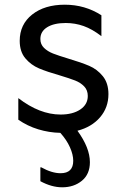

<svg xmlns="http://www.w3.org/2000/svg" viewBox="-20 -554 540 818"><path d="M310 3Q363 76 363 137Q363 188 329 216Q295 244 245 244Q200 244 152 218V159H156Q201 184 238 184Q292 184 292 131Q292 105 278 73.5Q264 42 237 12Q189 11 143 -3Q97 -17 58 -44V-136Q149 -66 238 -66Q290 -66 322 -87.5Q354 -109 354 -145Q354 -170 338.5 -186Q323 -202 300 -211Q277 -220 234 -233Q181 -248 146.5 -262.5Q112 -277 88 -305.5Q64 -334 64 -380Q64 -450 117 -492Q170 -534 256 -534Q342 -534 412 -489V-400Q373 -430 336.5 -443Q300 -456 260 -456Q210 -456 181 -438Q152 -420 152 -388Q152 -365 167.5 -350Q183 -335 206 -326Q229 -317 272 -304Q326 -288 360 -273.5Q394 -259 418 -229.5Q442 -200 442 -153Q442 -96 406.5 -54.5Q371 -13 310 3Z"/></svg>

Font: Amiko
Style: Regular
Weight: 400
Designer: Pablo Impallari, Rodrigo Fuenzalida, Andres Torresi
Foundry: Impallari Type
Version: Version 1.001; ttfautohint (v1.3)